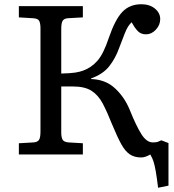

<svg xmlns="http://www.w3.org/2000/svg" viewBox="-20 -729 820 906"><path d="M726 157Q720 108 715 79.5Q710 51 704.5 33.5Q699 16 689 0Q679 6 668 10Q657 14 646 14Q614 14 592 -1Q570 -16 551.5 -50Q533 -84 509 -142Q486 -200 465 -240Q444 -280 412 -300.5Q380 -321 324 -321H269V-104Q269 -82 275 -70.5Q281 -59 303 -57L371 -53V0H69V-53L138 -57Q155 -58 163 -67.5Q171 -77 171 -108V-596Q171 -617 165.5 -629.5Q160 -642 135 -643L69 -647V-700H371V-647L301 -643Q283 -642 276 -631.5Q269 -621 269 -592V-382Q313 -383 335 -386.5Q357 -390 373 -396Q411 -410 439.5 -442Q468 -474 493 -549Q523 -637 557.5 -673Q592 -709 647 -709Q686 -709 711 -688.5Q736 -668 736 -639Q736 -611 715.5 -589Q695 -567 669 -567Q644 -567 629 -583.5Q614 -600 601 -624Q591 -614 584 -603Q577 -592 568 -569.5Q559 -547 542 -502Q525 -454 495.5 -416.5Q466 -379 410 -359V-356Q478 -354 523 -312Q568 -270 592 -211Q623 -134 647.5 -95.5Q672 -57 701 -57Q717 -57 724 -59.5Q731 -62 741 -67L775 -54V147Z"/></svg>

Font: Literata 7pt
Style: Regular
Weight: 400
Designer: Latin by Veronika Burian and Jose Scaglione. Greek by Irene Vlachou. Cyrillic by Vera Evstafieva.
Foundry: TypeTogether
Version: Version 3.002